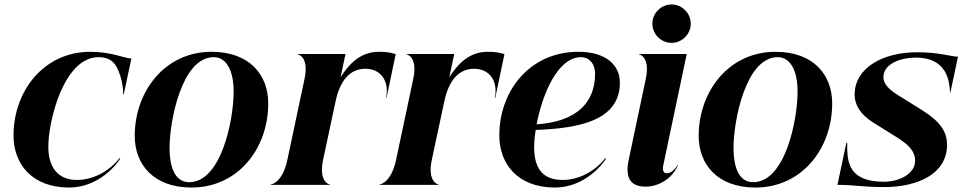

<svg xmlns="http://www.w3.org/2000/svg" viewBox="-20 -828 4318 860"><path d="M289.5 12C426.5 12 508.5 -99 518.5 -118L515.5 -120C482.5 -76 411.5 -22 324.5 -22C237.5 -22 197.5 -81 196.5 -167C195 -284 265.5 -572 421.5 -572C469.5 -572 491.5 -550 504.5 -524C523.5 -486 533.5 -434 531.5 -406H534.5L568.5 -566C539.5 -566 480.5 -596 384.5 -596C175.5 -596 39.5 -419 40.5 -219C41.5 -93 123.5 12 289.5 12Z M837.5 12C1046.5 12 1181.5 -163 1181.5 -365C1181.5 -492 1098.5 -596 927.5 -596C718.5 -596 583.5 -419 583.5 -219C583.5 -93 666.5 12 837.5 12ZM827.5 -12C775.5 -12 739.5 -57 739.5 -167C739.5 -284 793.5 -572 937.5 -572C989.5 -572 1026.5 -520 1026.5 -417C1026.5 -292 971.5 -12 827.5 -12Z M1192 0H1458V-1.5C1454.5 -1.5 1406.5 -13 1427 -111.5L1482.5 -371C1502.5 -469 1548.5 -520 1616.5 -520C1644.5 -520 1667.5 -511 1684.5 -495C1708.5 -472 1718.5 -434 1709.5 -390H1711.5L1752.5 -586C1744.5 -586 1731.5 -596 1677.5 -596C1591.5 -596 1541.5 -538 1505.5 -482L1527.5 -586H1313.5V-584.5C1316.5 -584.5 1365 -573 1344 -474.5L1267 -111.5C1246 -13 1198.5 -1.5 1192 -1.5Z M1679 0H1945V-1.5C1941.5 -1.5 1893.5 -13 1914 -111.5L1969.5 -371C1989.5 -469 2035.5 -520 2103.5 -520C2131.5 -520 2154.5 -511 2171.5 -495C2195.5 -472 2205.5 -434 2196.5 -390H2198.5L2239.5 -586C2231.5 -586 2218.5 -596 2164.5 -596C2078.5 -596 2028.5 -538 1992.5 -482L2014.5 -586H1800.5V-584.5C1803.5 -584.5 1852 -573 1831 -474.5L1754 -111.5C1733 -13 1685.5 -1.5 1679 -1.5Z M2216.5 -219C2217.5 -93 2299.5 12 2465.5 12C2602.5 12 2684.5 -99 2694.5 -118L2691.5 -120C2658.5 -76 2587.5 -22 2500.5 -22C2408.5 -22 2373.5 -76 2372.5 -167C2372.5 -188 2374.5 -216 2379.5 -246C2576.5 -253 2756.5 -289 2756.5 -458C2756.5 -534 2697.5 -596 2570.5 -596C2351.5 -596 2215.5 -419 2216.5 -219ZM2383.5 -271C2408.5 -402 2476.5 -572 2582.5 -572C2617.5 -572 2645.5 -544 2645.5 -498C2645.5 -370 2564.5 -283 2383.5 -271Z M2872.5 -474.5 2796 -112C2781 -39 2797 8 2872 8C2934 8 2994 -32 3017 -89H3015C3007 -75 2989 -52 2967 -52C2949 -52 2947 -70 2951 -88L3056 -586H2842V-584.5C2845 -584.5 2893.5 -573 2872.5 -474.5ZM2988 -636C3035 -636 3074 -675 3074 -722C3074 -769 3035 -808 2988 -808C2941 -808 2902 -769 2902 -722C2902 -675 2941 -636 2988 -636Z M3363.5 12C3572.5 12 3707.5 -163 3707.5 -365C3707.5 -492 3624.5 -596 3453.5 -596C3244.5 -596 3109.5 -419 3109.5 -219C3109.5 -93 3192.5 12 3363.5 12ZM3353.5 -12C3301.5 -12 3265.5 -57 3265.5 -167C3265.5 -284 3319.5 -572 3463.5 -572C3515.5 -572 3552.5 -520 3552.5 -417C3552.5 -292 3497.5 -12 3353.5 -12Z M3939 10C4092 10 4222 -50 4222 -179C4222 -233 4198 -280 4108 -336L3999 -404C3959 -429 3937 -455 3937 -481C3936 -543 4015 -570 4083 -570C4140 -570 4183 -552 4209 -513C4225 -488 4234 -456 4235 -414H4237L4271 -574C4245 -574 4185 -594 4088 -594C3934 -594 3808 -524 3808 -404C3808 -359 3833 -315 3893 -278L4002 -210C4057 -175 4079 -145 4079 -109C4080 -50 4009 -14 3939 -14C3851 -14 3809 -42 3790 -81C3775 -112 3774 -151 3775 -188H3771L3731 0C3808 0 3846 10 3939 10Z"/></svg>

Font: Beautique Display Medium
Style: Bold
Weight: 900
Italic angle: -12°
Designer: Nhat-Quang Ngo
Version: Version 1.100;Glyphs 3.2.3 (3260)